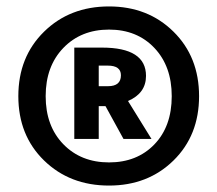

<svg xmlns="http://www.w3.org/2000/svg" viewBox="-20 -781 676 597"><path d="M319 -761Q440 -761 519.5 -682.5Q599 -604 599 -482Q599 -360 519.5 -282Q440 -204 319 -204Q197 -204 117 -282Q37 -360 37 -482Q37 -604 117 -682.5Q197 -761 319 -761ZM514 -482Q514 -575 460 -632Q406 -689 319 -689Q232 -689 177 -632Q122 -575 122 -482Q122 -389 177 -332.5Q232 -276 319 -276Q406 -276 460 -332Q514 -388 514 -482ZM434 -545Q434 -491 378 -467L451 -349H364L308 -451H287V-349H211V-633H297Q434 -633 434 -545ZM287 -577V-513H316Q356 -513 356 -547Q356 -577 315 -577Z"/></svg>

Font: FiraGO ExtraBold
Style: Regular
Weight: 800
Designer: bBox Type
Foundry: bBox Type GmbH
Version: Version 1.001;PS 001.001;hotconv 1.0.88;makeotf.lib2.5.64775